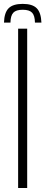

<svg xmlns="http://www.w3.org/2000/svg" viewBox="-35 -944 228 964"><path d="M79 -924.5Q127.5 -924.5 149.2 -902.8Q171 -881 173 -830.5H140.5Q140 -865.5 126.2 -880.2Q112.5 -895 79 -895Q45.5 -895 31.8 -880.2Q18 -865.5 17.5 -830.5H-15Q-13.5 -881 8.5 -902.8Q30.5 -924.5 79 -924.5ZM56 0V-800H101.5V0Z"/></svg>

Font: Big Shoulders Stencil Display Thin Light
Style: Regular
Weight: 300
Version: Version 2.001